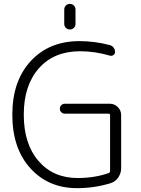

<svg xmlns="http://www.w3.org/2000/svg" viewBox="-20 -974 719 982"><path d="M308.6 -851.6V-925.8Q308.6 -937.5 316.9 -945.8Q325.2 -954.1 337.4 -954.1Q349.6 -954.1 357.9 -945.8Q366.2 -937.5 366.2 -925.8V-851.6Q366.2 -839.8 357.9 -831.5Q349.6 -823.2 337.4 -823.2Q325.2 -823.2 316.9 -831.5Q308.6 -839.8 308.6 -851.6ZM311.5 -443.4H542Q565.4 -443.4 582.5 -426.3Q599.6 -409.2 599.6 -385.7V-114.3Q599.6 -87.9 585 -66.4Q570.3 -44.9 545.9 -37.1Q462.9 -11.7 374 -11.7Q227.5 -11.7 135.3 -113.3Q43 -214.8 43 -387.7Q43 -559.6 137.2 -661.6Q231.4 -763.7 386.7 -763.7Q464.8 -763.7 542 -743.2Q553.7 -740.2 561 -730.5Q568.4 -720.7 568.4 -708Q568.4 -698.2 560.1 -692.4Q551.8 -686.5 542 -689.5Q464.8 -711.9 389.6 -711.9Q255.9 -711.9 178.7 -624.5Q101.6 -537.1 101.6 -387.7Q101.6 -238.3 176.8 -150.9Q252 -63.5 377 -63.5Q463.9 -63.5 536.1 -88.9Q543 -91.8 543 -99.6V-384.8Q543 -392.6 535.2 -392.6H311.5Q300.8 -392.6 293.5 -399.9Q286.1 -407.2 286.1 -418Q286.1 -428.7 293.5 -436Q300.8 -443.4 311.5 -443.4Z"/></svg>

Font: irohamaru Light
Style: Regular
Weight: 200
Designer: [Source Han Sans]
Ryoko NISHIZUKA  (kana & ideographs); Paul D. Hunt (Latin, Greek & Cyrillic); Wenlong ZHANG  (bopomofo
Version: Version 1.01